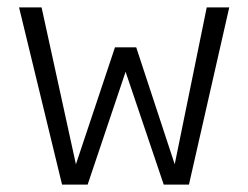

<svg xmlns="http://www.w3.org/2000/svg" viewBox="-20 -501 674 521"><path d="M349.6 -372.6 454.1 -55.2 541 -481H602.1L492.7 0H424.3L320.8 -306.2L217.8 0H148.4L31.7 -481H92.8L186 -55.2L292 -372.6Z"/></svg>

Font: Anaheim
Style: Regular
Weight: 400
Designer: vernon adams
Foundry: vernon adams
Version: Version 1.002; ttfautohint (v0.93.5-3d13) -l 8 -r 50 -G 200 